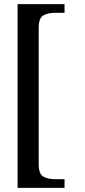

<svg xmlns="http://www.w3.org/2000/svg" viewBox="-20 -780 410 928"><path d="M65 128V-760H292V-718H245Q212 -718 189.5 -705.5Q167 -693 167 -644V13Q167 61 189.5 73.5Q212 86 245 86H292V128Z"/></svg>

Font: Noto Serif Bengali Medium
Style: Regular
Weight: 500
Designer: Juan Bruce, Universal Thirst, Indian Type Foundry and the Monotype Design Team.
Foundry: Monotype Imaging Inc.
Version: Version 2.003; ttfautohint (v1.8.4.7-5d5b)